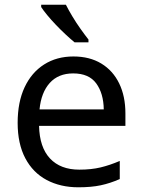

<svg xmlns="http://www.w3.org/2000/svg" viewBox="-20 -786 604 816"><path d="M292 -546Q361 -546 410.5 -516Q460 -486 486.5 -431.5Q513 -377 513 -304V-251H146Q148 -160 192.5 -112.5Q237 -65 317 -65Q368 -65 407.5 -74.5Q447 -84 489 -102V-25Q448 -7 408 1.5Q368 10 313 10Q237 10 178.5 -21Q120 -52 87.5 -113.5Q55 -175 55 -264Q55 -352 84.5 -415Q114 -478 167.5 -512Q221 -546 292 -546ZM291 -474Q228 -474 191.5 -433.5Q155 -393 148 -321H421Q420 -389 389 -431.5Q358 -474 291 -474ZM260 -766Q271 -744 287.5 -716.5Q304 -689 322.5 -663Q341 -637 356 -618V-606H297Q280 -620 259 -639.5Q238 -659 217.5 -680.5Q197 -702 180.5 -722Q164 -742 155 -756V-766Z"/></svg>

Font: Noto Sans Balinese
Style: Regular
Weight: 400
Designer: Aditya Bayu, David Williams
Foundry: David Williams
Version: Version 2.003